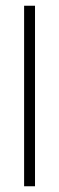

<svg xmlns="http://www.w3.org/2000/svg" viewBox="-20 -649 206 669"><path d="M64 -629H102V0H64Z"/></svg>

Font: Smooch Sans Thin Light
Style: Regular
Weight: 300
Version: Version 1.010